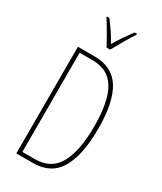

<svg xmlns="http://www.w3.org/2000/svg" viewBox="-233 -1032 938 1113"><g transform="rotate(30 236.0 -475.0)"><path d="M418 -364Q418 -184 363.5 -92Q309 0 189 0H78V-714H190Q309 -714 363.5 -626Q418 -538 418 -364ZM391 -362Q391 -466 371.5 -539Q352 -612 308 -650.5Q264 -689 188 -689H104V-25H187Q295 -25 343 -110.5Q391 -196 391 -362ZM224 -793Q211 -818 194.5 -847Q178 -876 162.5 -902Q147 -928 136 -943V-950H152Q172 -925 195 -891Q218 -857 236 -824Q256 -857 276 -886.5Q296 -916 321 -950H337V-943Q315 -911 291.5 -869.5Q268 -828 248 -793Z"/></g></svg>

Font: Noto Sans Lao ExtraCondensed Thin
Style: Regular
Weight: 100
Width: 2
Designer: Monotype Design Team
Foundry: Monotype Imaging Inc.
Version: Version 2.003; ttfautohint (v1.8.4.7-5d5b)